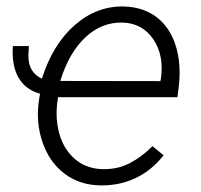

<svg xmlns="http://www.w3.org/2000/svg" viewBox="-20 -558 617 588"><path d="M287.6 9.8Q224.1 8.8 178 -25.9Q131.8 -60.5 110.6 -121.3Q89.4 -182.1 99.1 -249.5L102.5 -271Q57.1 -283.7 36.1 -321.3Q15.1 -358.9 19.5 -417H68.4L66.9 -386.7Q66.9 -336.4 108.4 -316.9Q141.1 -421.9 209 -481.2Q276.9 -540.5 360.4 -538.1Q420.4 -536.1 460.7 -504.6Q501 -473.1 518.1 -418.2Q535.2 -363.3 527.8 -295.9L523.4 -260.3H157.7Q149.9 -214.8 155.8 -176.3Q164.6 -115.7 200.9 -78.9Q237.3 -42 292 -40Q339.4 -38.6 377 -58.1Q414.6 -77.6 446.8 -110.4L481 -82.5Q445.3 -36.6 395.8 -12.9Q346.2 10.7 287.6 9.8ZM356.9 -488.8Q292.5 -491.2 241.9 -444.1Q191.4 -397 164.6 -310.1L471.2 -309.6L472.7 -316.9Q482.9 -387.7 450 -437Q417 -486.3 356.9 -488.8Z"/></svg>

Font: RobotoInd Light
Style: Italic
Weight: 300
Italic angle: -12°
Designer: Google
Version: Version 2.001151; 2014